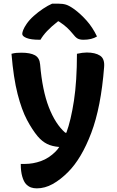

<svg xmlns="http://www.w3.org/2000/svg" viewBox="-20 -833 640 1053"><path d="M98 -544Q146 -544 171.5 -530Q197 -516 200 -480Q212 -337 248 -244.5Q284 -152 338 -105H344Q369 -173 385.5 -280.5Q402 -388 402 -538Q433 -545 456 -545Q502 -545 528.5 -528Q555 -511 551 -465Q534 -245 480.5 -104Q427 37 353 111Q311 153 268.5 176.5Q226 200 182 200Q164 200 150 195Q136 190 123 177Q110 163 102 135Q94 107 94 70V66H117Q161 66 204.5 50.5Q248 35 285 -2Q296 -13 305 -27Q266 -30 238.5 -43.5Q211 -57 187 -85Q157 -121 128 -175.5Q99 -230 76.5 -317.5Q54 -405 43 -538Q58 -542 70.5 -543Q83 -544 98 -544ZM266 -813H298Q324 -813 342 -807.5Q360 -802 388 -782Q423 -756 455.5 -719.5Q488 -683 512 -633Q483 -615 438 -615Q417 -615 405 -622Q393 -629 377 -650Q364 -666 347.5 -681.5Q331 -697 302 -716H298Q261 -687 238 -662.5Q215 -638 202 -615H196Q150 -615 126 -624.5Q102 -634 102 -647Q102 -655 107.5 -669Q113 -683 126 -702Q141 -724 165 -745.5Q189 -767 216 -785Q243 -803 266 -813Z"/></svg>

Font: Recursive Sn Csl St
Style: Bold
Weight: 700
Version: Version 1.079;hotconv 1.0.112;makeotfexe 2.5.65598; ttfautoh